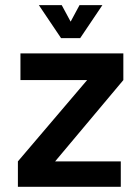

<svg xmlns="http://www.w3.org/2000/svg" viewBox="-20 -718 523 738"><path d="M58.6 -512.7H454.1V-410.2L191.9 -97.7H444.3V0H48.8V-97.7L314.9 -410.2H58.6ZM129.4 -698.2H217.3L251.5 -634.8L285.6 -698.2H373.5L288.1 -571.3H214.8Z"/></svg>

Font: Voltera
Style: Bold
Weight: 700
Designer: Bernd Montag
Version: Version 1.301